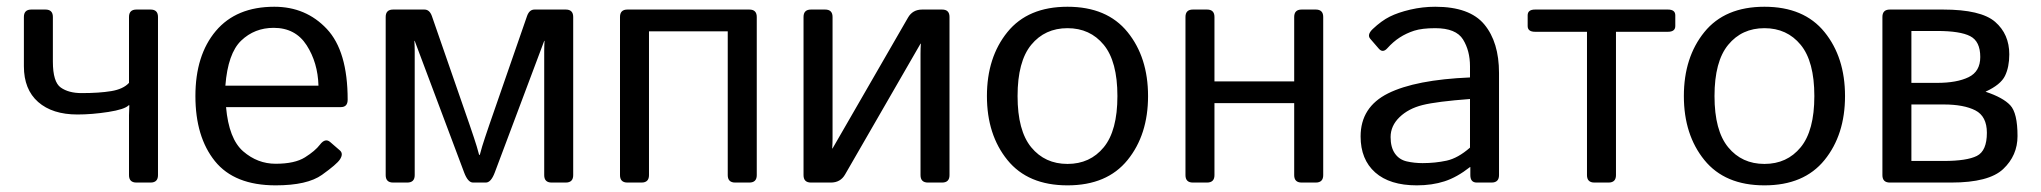

<svg xmlns="http://www.w3.org/2000/svg" viewBox="-20 -541 6048 569"><path d="M50.8 -344.7V-490.7Q50.8 -512.7 72.8 -512.7H114.7Q136.7 -512.7 136.7 -490.7V-358.4Q136.7 -297.9 160.2 -281.5Q183.6 -265.1 221.7 -265.1Q274.4 -265.1 309.8 -271Q345.2 -276.9 362.3 -295.4V-490.7Q362.3 -512.7 384.3 -512.7H426.3Q448.2 -512.7 448.2 -490.7V-22Q448.2 0 426.3 0H384.3Q362.3 0 362.3 -22V-199.7Q362.8 -214.4 363.3 -229H361.3Q349.6 -216.8 301 -209.2Q252.4 -201.7 209.5 -201.7Q135.3 -201.7 93 -238.8Q50.8 -275.9 50.8 -344.7Z M559.1 -256.3Q559.1 -377.4 619.6 -449.2Q680.2 -521 793 -521Q886.7 -521 948.5 -455.3Q1010.3 -389.6 1010.3 -245.6Q1010.3 -223.6 990.2 -223.6H649.9Q658.2 -129.4 700.7 -92.5Q743.2 -55.7 796.9 -55.7Q853.5 -55.7 883.8 -74.7Q914.1 -93.8 928.2 -112.3Q943.8 -132.8 958.5 -120.1L987.3 -95.2Q998.5 -85.4 987.3 -68.4Q978 -54.2 934.3 -22.9Q890.6 8.3 796.9 8.3Q674.8 8.3 616.9 -63.5Q559.1 -135.3 559.1 -256.3ZM647.9 -287.1H923.8Q921.9 -355.5 888.7 -407Q855.5 -458.5 791 -458.5Q734.4 -458.5 694.8 -420.7Q655.3 -382.8 647.9 -287.1Z M1145 0Q1123 0 1123 -22V-490.7Q1123 -512.7 1145 -512.7H1237.8Q1252.9 -512.7 1259.8 -493.7L1371.6 -171.4Q1375 -161.1 1384.3 -133.8Q1393.6 -106.4 1399.9 -82H1401.9Q1408.2 -106.4 1417.5 -133.8Q1426.8 -161.1 1430.2 -171.4L1542 -493.7Q1548.8 -512.7 1564 -512.7H1656.7Q1678.7 -512.7 1678.7 -490.7V-22Q1678.7 0 1656.7 0H1614.7Q1592.8 0 1592.8 -22V-390.6Q1592.8 -405.3 1593.8 -419.9H1592.8L1446.3 -29.8Q1435.1 0 1419.9 0H1381.8Q1366.7 0 1355.5 -29.8L1209 -419.9H1208Q1209 -405.3 1209 -390.6V-22Q1209 0 1187 0Z M1839.4 0Q1817.4 0 1817.4 -22V-490.7Q1817.4 -512.7 1839.4 -512.7H2200.7Q2222.7 -512.7 2222.7 -490.7V-22Q2222.7 0 2200.7 0H2158.7Q2136.7 0 2136.7 -22V-448.2H1903.3V-22Q1903.3 0 1881.3 0Z M2383.3 0Q2361.3 0 2361.3 -22V-490.7Q2361.3 -512.7 2383.3 -512.7H2425.3Q2447.3 -512.7 2447.3 -490.7V-130.4Q2447.3 -115.7 2446.3 -101.1H2447.3L2670.9 -488.8Q2684.6 -512.7 2712.9 -512.7H2772Q2793.9 -512.7 2793.9 -490.7V-22Q2793.9 0 2772 0H2730Q2708 0 2708 -22V-382.3Q2708 -397 2709 -411.6H2708L2484.4 -23.9Q2470.7 0 2442.4 0Z M2904.8 -256.3Q2904.8 -371.1 2965.6 -446Q3026.4 -521 3143.6 -521Q3260.7 -521 3321.5 -446Q3382.3 -371.1 3382.3 -256.3Q3382.3 -141.6 3321.5 -66.7Q3260.7 8.3 3143.6 8.3Q3026.4 8.3 2965.6 -66.7Q2904.8 -141.6 2904.8 -256.3ZM2995.6 -256.3Q2995.6 -153.8 3036.1 -104.5Q3076.7 -55.2 3143.6 -55.2Q3210.4 -55.2 3251 -104.5Q3291.5 -153.8 3291.5 -256.3Q3291.5 -358.9 3251 -408.2Q3210.4 -457.5 3143.6 -457.5Q3076.7 -457.5 3036.1 -408.2Q2995.6 -358.9 2995.6 -256.3Z M3515.1 0Q3493.2 0 3493.2 -22V-490.7Q3493.2 -512.7 3515.1 -512.7H3557.1Q3579.1 -512.7 3579.1 -490.7V-299.8H3815.4V-490.7Q3815.4 -512.7 3837.4 -512.7H3879.4Q3901.4 -512.7 3901.4 -490.7V-22Q3901.4 0 3879.4 0H3837.4Q3815.4 0 3815.4 -22V-235.4H3579.1V-22Q3579.1 0 3557.1 0Z M4012.2 -136.7Q4012.2 -223.6 4093.5 -264.2Q4174.8 -304.7 4336.4 -311.5V-344.7Q4336.4 -390.6 4315.7 -424.1Q4294.9 -457.5 4233.4 -457.5Q4194.3 -457.5 4170.9 -450Q4147.5 -442.4 4128.2 -429.9Q4108.9 -417.5 4091.3 -397.9Q4078.1 -383.3 4066.4 -396.5L4041 -425.8Q4030.3 -438 4048.3 -455.1Q4074.2 -479.5 4098.6 -491.7Q4123 -503.9 4159.4 -512.5Q4195.8 -521 4233.4 -521Q4335.4 -521 4378.9 -468.5Q4422.4 -416 4422.4 -324.7V-22Q4422.4 0 4400.4 0H4356.4Q4337.4 0 4337.4 -22V-45.9H4336.4Q4297.9 -15.6 4261 -3.7Q4224.1 8.3 4178.7 8.3Q4098.6 8.3 4055.4 -30Q4012.2 -68.4 4012.2 -136.7ZM4101.1 -134.8Q4101.1 -104.5 4113.8 -86.2Q4126.5 -67.9 4148.9 -62.7Q4171.4 -57.6 4195.8 -57.6Q4233.4 -57.6 4267.1 -64.9Q4300.8 -72.3 4336.4 -103.5V-247.6Q4237.8 -240.2 4195.8 -229.7Q4153.8 -219.2 4127.4 -193.6Q4101.1 -168 4101.1 -134.8Z M4529.3 -446.8Q4507.3 -446.8 4507.3 -463.9V-495.6Q4507.3 -512.7 4529.3 -512.7H4922.9Q4944.8 -512.7 4944.8 -495.6V-463.9Q4944.8 -446.8 4922.9 -446.8H4769V-22Q4769 0 4747.1 0H4705.1Q4683.1 0 4683.1 -22V-446.8Z M4970.2 -256.3Q4970.2 -371.1 5031 -446Q5091.8 -521 5209 -521Q5326.2 -521 5387 -446Q5447.8 -371.1 5447.8 -256.3Q5447.8 -141.6 5387 -66.7Q5326.2 8.3 5209 8.3Q5091.8 8.3 5031 -66.7Q4970.2 -141.6 4970.2 -256.3ZM5061 -256.3Q5061 -153.8 5101.6 -104.5Q5142.1 -55.2 5209 -55.2Q5275.9 -55.2 5316.4 -104.5Q5356.9 -153.8 5356.9 -256.3Q5356.9 -358.9 5316.4 -408.2Q5275.9 -457.5 5209 -457.5Q5142.1 -457.5 5101.6 -408.2Q5061 -358.9 5061 -256.3Z M5580.6 0Q5558.6 0 5558.6 -22V-490.7Q5558.6 -512.7 5580.6 -512.7H5738.3Q5850.6 -512.7 5892.6 -476.3Q5934.6 -439.9 5934.6 -379.9Q5934.6 -342.3 5921.9 -316.2Q5909.2 -290 5864.7 -269.5V-269Q5916 -252 5937.5 -229Q5959 -206.1 5959 -137.7Q5959 -80.1 5916.5 -40Q5874 0 5762.7 0ZM5644.5 -64H5740.2Q5808.6 -64 5838.4 -78.9Q5868.2 -93.8 5868.2 -147.5Q5868.2 -196.3 5834 -213.9Q5799.8 -231.4 5740.2 -231.4H5644.5ZM5644.5 -295.4H5720.7Q5779.3 -295.4 5814 -312.3Q5848.6 -329.1 5848.6 -372.1Q5848.6 -418.5 5818.8 -433.8Q5789.1 -449.2 5720.7 -449.2H5644.5Z"/></svg>

Font: Istok
Style: Regular
Weight: 500
Designer: Andrey V. Panov
Foundry: Andrey V. Panov
Version: Version 1.0.3